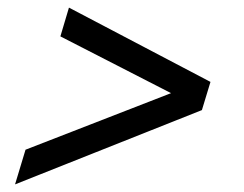

<svg xmlns="http://www.w3.org/2000/svg" viewBox="-20 -510 640 504"><path d="M510 -221 19.5 -26 47 -117 429 -265.5 138.5 -414.5 161 -490 532.5 -295Z"/></svg>

Font: Newsreader 6pt Medium
Style: Italic
Weight: 500
Italic angle: -17°
Designer: Hugues Gentile
Foundry: Production Type
Version: Version 1.003; ttfautohint (v1.8.3)